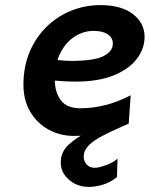

<svg xmlns="http://www.w3.org/2000/svg" viewBox="-20 -523 589 756"><path d="M442.9 101.6 440.4 174.3Q414.1 195.3 385.5 204.1Q356.9 212.9 329.6 212.9Q283.7 212.9 251.5 184.6Q219.2 156.2 219.2 118.2Q219.2 74.7 250.2 46.6Q281.2 18.6 319.3 0L486.8 -36.1Q473.6 -30.3 447.5 -18.8Q421.4 -7.3 394.5 6.1Q367.7 19.5 351.1 31.2Q331.5 44.9 320.6 60.3Q309.6 75.7 309.6 93.8Q309.6 112.3 321.5 125Q333.5 137.7 353 137.7Q368.7 137.7 397 127.4Q425.3 117.2 442.9 101.6ZM494.6 -147.9 486.8 -36.1Q427.7 -9.8 378.2 1.2Q328.6 12.2 271.5 12.2Q216.8 12.2 171.6 -12.5Q126.5 -37.1 99.4 -82.5Q72.3 -127.9 72.3 -189.5Q72.3 -260.3 96.4 -317.9Q120.6 -375.5 162.8 -417Q205.1 -458.5 259.8 -480.7Q314.5 -502.9 375.5 -502.9Q457.5 -502.9 503.4 -467.5Q549.3 -432.1 549.3 -377.9Q549.3 -331.5 518.8 -291.3Q488.3 -251 427.7 -226.3Q367.2 -201.7 277.8 -201.7Q257.8 -201.7 231.7 -203.1Q205.6 -204.6 180.4 -207.3Q155.3 -210 138.2 -213.4V-297.9Q209.5 -283.2 260.3 -283.2Q349.6 -283.2 387 -301.8Q424.3 -320.3 424.3 -351.6Q424.3 -374.5 404.3 -387.9Q384.3 -401.4 348.1 -401.4Q309.1 -401.4 274.2 -379.2Q239.3 -356.9 217.5 -314.2Q195.8 -271.5 195.8 -209Q195.8 -161.1 219 -128.9Q242.2 -96.7 296.9 -96.7Q344.7 -96.7 393.8 -108.9Q442.9 -121.1 494.6 -147.9Z"/></svg>

Font: Andika
Style: Bold Italic
Weight: 700
Italic angle: -14°
Designer: Victor Gaultney, Annie Olsen, Julie Remington, Don Collingsworth, Eric Hays, Becca Hirsbrunner
Foundry: SIL International
Version: Version 6.101